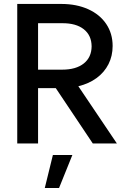

<svg xmlns="http://www.w3.org/2000/svg" viewBox="-20 -727 634 973"><path d="M67.4 -707H291Q367.7 -707 426.8 -680.4Q485.8 -653.8 518.3 -605.5Q550.8 -557.1 550.8 -494.1Q550.8 -443.4 529.8 -401.9Q508.8 -360.4 469.5 -331.5Q430.2 -302.7 377 -290L572.3 0H450.2L262.7 -280.3H172.9V0H67.4ZM294.9 -374Q365.2 -374 404.5 -405.3Q443.8 -436.5 444.3 -492.2Q443.8 -547.9 404.5 -578.9Q365.2 -609.9 294.9 -609.4H172.9V-374ZM279.3 225.6H207L248 58.6H346.7Z"/></svg>

Font: Wanted Sans Medium
Style: Regular
Weight: 500
Designer: Original Design by Kil Hyung-jin and Kang Hanbin, Wanted Lab, Inc; Hangeul from Source Han Sans by Jang Soo-young and Ka
Foundry: Wanted Lab, Inc.
Version: Version 1.001